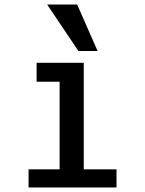

<svg xmlns="http://www.w3.org/2000/svg" viewBox="-20 -827 640 847"><path d="M141.5 -550H349.5V-80H494V0H106V-80H243V-168V-466.5H141.5ZM188 -807H320.5L410.5 -602H326Z"/></svg>

Font: JuliaMono SemiBold
Style: Regular
Weight: 600
Monospace: yes
Designer: cormullion
Foundry: corm
Version: Version 0.055; ttfautohint (v1.8.4)